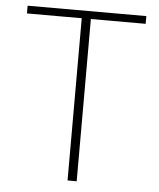

<svg xmlns="http://www.w3.org/2000/svg" viewBox="-52 -771 677 817"><g transform="rotate(5 286.5 -363.0)"><path d="M267 0H306V-693H540V-726H33V-693H267Z"/></g></svg>

Font: SSpoqa Han Sans Neo Thin
Style: Regular
Weight: 100
Designer: [Spoqa Han Sans Neo] Dong-huui Kim  Younghwa Kang  Yujin Lee  [Noto Sans] Ryoko NISHIZUKA  (kana & ideographs); Paul D. 
Foundry: Spoqa (http://www.spoqa-han-sans.com)
Version: Version 1.000